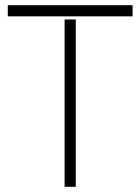

<svg xmlns="http://www.w3.org/2000/svg" viewBox="-20 -720 541 740"><path d="M10 -657H491V-700H10ZM229 0H272V-645H229Z"/></svg>

Font: Anthony
Style: Regular
Weight: 400
Designer: Sun Young Oh
Foundry: Velvetyne Type Foundry
Version: Version 1.000;hotconv 1.0.109;makeotfexe 2.5.65596